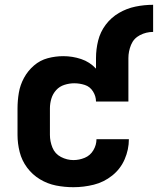

<svg xmlns="http://www.w3.org/2000/svg" viewBox="-20 -772 658 800"><path d="M286 8Q329 8 371 -2.5Q413 -13 447.5 -40.5Q482 -68 499.5 -108.5Q517 -149 517 -192H382Q382 -168 369 -146Q356 -124 333 -114.5Q310 -105 286 -105Q259 -105 234 -118Q209 -131 198.5 -157Q188 -183 188 -210V-320Q188 -341 194 -361Q200 -381 214 -396.5Q228 -412 248.5 -418.5Q269 -425 289 -425Q312 -425 333.5 -418Q355 -411 367.5 -391Q380 -371 380 -349H515V-530Q515 -558 526 -585Q537 -612 563 -625.5Q589 -639 618 -639V-752Q581 -752 544.5 -744.5Q508 -737 475.5 -718Q443 -699 420.5 -669Q398 -639 389 -603Q380 -567 380 -530V-486Q354 -514 318 -526Q282 -538 244 -538Q211 -538 179 -529.5Q147 -521 121.5 -499Q96 -477 80 -447.5Q64 -418 58.5 -385.5Q53 -353 53 -320V-210Q53 -174 62 -138.5Q71 -103 93 -73.5Q115 -44 146.5 -25Q178 -6 213.5 1Q249 8 286 8Z"/></svg>

Font: Iosevka Sparkle Extrabold
Style: Regular
Weight: 800
Designer: Belleve Invis
Foundry: Belleve Invis
Version: Version 4.5.0; ttfautohint (v1.8.3)